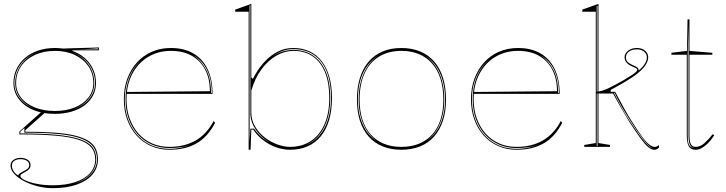

<svg xmlns="http://www.w3.org/2000/svg" viewBox="-20 -765 3780 1000"><path d="M254 215Q215 215 176 205Q137 195 105.5 178.5Q74 162 54.5 141Q35 120 35 98Q35 84 42.5 75Q50 66 62 61.5Q74 57 87 57Q107 57 123 66.5Q139 76 139 95Q139 106 133.5 113Q128 120 120.5 125Q113 130 105 134Q97 138 91.5 142Q86 146 86 151Q86 162 109.5 173.5Q133 185 171.5 192.5Q210 200 254 200Q322 200 372 183.5Q422 167 449 136.5Q476 106 476 65Q476 28 455.5 3Q435 -22 389.5 -37Q344 -52 268 -58.5Q192 -65 81 -65V-80L202 -188L214 -178L112 -87V-79Q197 -79 260.5 -74.5Q324 -70 368 -59.5Q412 -49 439 -32.5Q466 -16 478 8.5Q490 33 490 65Q490 111 461 144.5Q432 178 379.5 196.5Q327 215 254 215ZM266 -172Q218 -172 178.5 -183.5Q139 -195 110.5 -216.5Q82 -238 66 -267.5Q50 -297 50 -332Q50 -372 66 -405.5Q82 -439 110.5 -463.5Q139 -488 178.5 -501.5Q218 -515 266 -515Q314 -515 353 -501.5Q392 -488 420.5 -463.5Q449 -439 464.5 -405.5Q480 -372 480 -332Q480 -297 464.5 -267.5Q449 -238 420.5 -216.5Q392 -195 352.5 -183.5Q313 -172 266 -172ZM266 -187Q325 -187 370 -205.5Q415 -224 440.5 -257Q466 -290 466 -332Q466 -382 440.5 -419.5Q415 -457 370 -478.5Q325 -500 266 -500Q207 -500 161 -478.5Q115 -457 89.5 -419.5Q64 -382 64 -332Q64 -290 89.5 -257Q115 -224 161 -205.5Q207 -187 266 -187ZM357 -490 308 -512Q327 -513 345.5 -513.5Q364 -514 383 -514.5Q402 -515 420.5 -515.5Q439 -516 457.5 -516.5Q476 -517 495 -518V-503H357ZM75 149Q75 144 82 139Q89 134 106 125Q116 120 124 113.5Q132 107 132 95Q132 79 118.5 71.5Q105 64 87 64Q69 64 55.5 72Q42 80 42 98Q42 105 44 111.5Q46 118 50 125Q54 132 60 138Q66 144 75 149ZM364 193Q392 185 414 172.5Q436 160 452 143.5Q468 127 476.5 107.5Q485 88 485 65Q485 26 465.5 -0.5Q446 -27 402 -43.5Q358 -60 285.5 -67Q213 -74 107 -74V-98L86 -79V-70Q197 -70 273 -63Q349 -56 395 -40.5Q441 -25 461 1Q481 27 481 65Q481 111 449 143.5Q417 176 364 193ZM177 -192Q122 -210 90.5 -247.5Q59 -285 59 -332Q59 -369 74.5 -402Q90 -435 120 -461Q150 -487 195 -500Q160 -490 134 -473Q108 -456 90.5 -434Q73 -412 64 -386Q55 -360 55 -332Q55 -308 63.5 -286.5Q72 -265 88 -246.5Q104 -228 126.5 -214.5Q149 -201 177 -192ZM352 -192Q381 -201 403.5 -214.5Q426 -228 442 -246.5Q458 -265 466.5 -286.5Q475 -308 475 -332Q475 -360 466.5 -385.5Q458 -411 441.5 -433Q425 -455 399.5 -471.5Q374 -488 340 -498Q384 -485 413 -459.5Q442 -434 456.5 -401.5Q471 -369 471 -332Q471 -285 439.5 -247.5Q408 -210 352 -192ZM364 -508H490V-513Q465 -511 432 -509.5Q399 -508 364 -508Z M870 -515Q939 -515 987.5 -486.5Q1036 -458 1061.5 -404.5Q1087 -351 1087 -276H639V-286L1073 -290Q1073 -355 1048.5 -402Q1024 -449 979 -474.5Q934 -500 870 -500Q803 -500 750.5 -468Q698 -436 668.5 -379Q639 -322 639 -248Q639 -193 655.5 -147.5Q672 -102 701.5 -69Q731 -36 772 -18Q813 0 862 0Q902 0 936.5 -8.5Q971 -17 999.5 -33.5Q1028 -50 1051.5 -75.5Q1075 -101 1093 -135L1100 -125Q1082 -90 1058.5 -63.5Q1035 -37 1005.5 -19.5Q976 -2 940 6.5Q904 15 862 15Q810 15 766.5 -4.5Q723 -24 691.5 -59Q660 -94 642.5 -142Q625 -190 625 -248Q625 -307 643 -355.5Q661 -404 693.5 -440Q726 -476 771 -495.5Q816 -515 870 -515ZM630 -248Q630 -173 659.5 -114.5Q689 -56 741 -23Q793 10 862 10Q895 10 924 4Q953 -2 973 -12Q954 -3 925.5 1.5Q897 6 862 6Q812 6 770 -12.5Q728 -31 697.5 -65Q667 -99 650.5 -145.5Q634 -192 634 -248Q634 -325 665 -385Q696 -445 750 -476Q713 -455 686 -421Q659 -387 644.5 -343.5Q630 -300 630 -248ZM1079 -281H1083Q1083 -331 1071 -368.5Q1059 -406 1038.5 -432.5Q1018 -459 990 -476Q1029 -448 1054 -401Q1079 -354 1079 -281Z M1275 15V-704H1205V-715L1289 -745V-362L1297 -354Q1305 -371 1322 -397.5Q1339 -424 1365.5 -451Q1392 -478 1427.5 -496.5Q1463 -515 1508 -515Q1555 -515 1592.5 -497.5Q1630 -480 1656 -446Q1682 -412 1695.5 -364Q1709 -316 1709 -255Q1709 -191 1694.5 -141Q1680 -91 1651.5 -56Q1623 -21 1582.5 -3Q1542 15 1490 15Q1465 15 1439 8.5Q1413 2 1388 -11Q1363 -24 1340 -43.5Q1317 -63 1299 -90H1289L1285 15ZM1381 -24Q1337 -53 1312 -89.5Q1287 -126 1284 -166V-738L1280 -736V-23L1284 -95H1303Q1313 -81 1325 -68Q1337 -55 1351 -44Q1365 -33 1381 -24ZM1490 0Q1553 0 1599 -30.5Q1645 -61 1670 -118Q1695 -175 1695 -255Q1695 -332 1673.5 -386.5Q1652 -441 1610 -470.5Q1568 -500 1508 -500Q1463 -500 1420 -475.5Q1377 -451 1342.5 -405Q1308 -359 1289 -293V-179Q1289 -139 1308.5 -106Q1328 -73 1359 -49Q1390 -25 1425 -12.5Q1460 0 1490 0ZM1568 -7Q1611 -23 1641.5 -57Q1672 -91 1688 -141.5Q1704 -192 1704 -255Q1704 -337 1681 -393.5Q1658 -450 1614 -479.5Q1570 -509 1508 -509Q1475 -509 1447.5 -498Q1420 -487 1397 -470Q1423 -488 1451.5 -496.5Q1480 -505 1508 -505Q1568 -505 1611 -475.5Q1654 -446 1677 -390.5Q1700 -335 1700 -255Q1700 -161 1665.5 -97Q1631 -33 1568 -7Z M2070 -515Q2125 -515 2168.5 -497Q2212 -479 2242 -444Q2272 -409 2287.5 -359Q2303 -309 2303 -246Q2303 -185 2287 -136.5Q2271 -88 2241 -54Q2211 -20 2168 -2.5Q2125 15 2070 15Q2016 15 1973 -2.5Q1930 -20 1900 -54Q1870 -88 1854.5 -136.5Q1839 -185 1839 -246Q1839 -309 1854.5 -359Q1870 -409 1900 -444Q1930 -479 1973 -497Q2016 -515 2070 -515ZM2071 -500Q2003 -500 1954 -470Q1905 -440 1879 -383Q1853 -326 1853 -246Q1853 -188 1867.5 -142.5Q1882 -97 1910.5 -65Q1939 -33 1979 -16.5Q2019 0 2070 0Q2122 0 2162.5 -16.5Q2203 -33 2231.5 -65Q2260 -97 2274.5 -142.5Q2289 -188 2289 -246Q2289 -306 2274.5 -353Q2260 -400 2231.5 -433Q2203 -466 2162.5 -483Q2122 -500 2071 -500ZM1844 -246Q1844 -194 1856.5 -151.5Q1869 -109 1891.5 -78Q1914 -47 1945 -27Q1916 -48 1894 -79.5Q1872 -111 1860 -153Q1848 -195 1848 -246Q1848 -301 1861 -345.5Q1874 -390 1897 -423Q1920 -456 1951 -476Q1919 -457 1894.5 -424.5Q1870 -392 1857 -347.5Q1844 -303 1844 -246ZM2298 -246Q2298 -302 2285.5 -346Q2273 -390 2250 -422.5Q2227 -455 2195 -474Q2225 -454 2247.5 -421Q2270 -388 2282 -344Q2294 -300 2294 -246Q2294 -196 2282.5 -154.5Q2271 -113 2250 -81.5Q2229 -50 2200 -29Q2230 -49 2252 -80Q2274 -111 2286 -153Q2298 -195 2298 -246Z M2678 -515Q2747 -515 2795.5 -486.5Q2844 -458 2869.5 -404.5Q2895 -351 2895 -276H2447V-286L2881 -290Q2881 -355 2856.5 -402Q2832 -449 2787 -474.5Q2742 -500 2678 -500Q2611 -500 2558.5 -468Q2506 -436 2476.5 -379Q2447 -322 2447 -248Q2447 -193 2463.5 -147.5Q2480 -102 2509.5 -69Q2539 -36 2580 -18Q2621 0 2670 0Q2710 0 2744.5 -8.5Q2779 -17 2807.5 -33.5Q2836 -50 2859.5 -75.5Q2883 -101 2901 -135L2908 -125Q2890 -90 2866.5 -63.5Q2843 -37 2813.5 -19.5Q2784 -2 2748 6.5Q2712 15 2670 15Q2618 15 2574.5 -4.5Q2531 -24 2499.5 -59Q2468 -94 2450.5 -142Q2433 -190 2433 -248Q2433 -307 2451 -355.5Q2469 -404 2501.5 -440Q2534 -476 2579 -495.5Q2624 -515 2678 -515ZM2438 -248Q2438 -173 2467.5 -114.5Q2497 -56 2549 -23Q2601 10 2670 10Q2703 10 2732 4Q2761 -2 2781 -12Q2762 -3 2733.5 1.5Q2705 6 2670 6Q2620 6 2578 -12.5Q2536 -31 2505.5 -65Q2475 -99 2458.5 -145.5Q2442 -192 2442 -248Q2442 -325 2473 -385Q2504 -445 2558 -476Q2521 -455 2494 -421Q2467 -387 2452.5 -343.5Q2438 -300 2438 -248ZM2887 -281H2891Q2891 -331 2879 -368.5Q2867 -406 2846.5 -432.5Q2826 -459 2798 -476Q2837 -448 2862 -401Q2887 -354 2887 -281Z M3023 0V-10L3083 -20V-704H3013V-715L3097 -745V-20L3157 -10V0ZM3088 -5H3092V-735L3088 -733ZM3387 15Q3373 15 3356.5 1.5Q3340 -12 3316.5 -44Q3293 -76 3258 -130Q3239 -162 3217.5 -198.5Q3196 -235 3173 -278H3087V-288Q3113 -288 3151 -306.5Q3189 -325 3224 -345Q3252 -362 3268.5 -372.5Q3285 -383 3292 -390Q3299 -397 3299 -402Q3299 -406 3294 -409Q3289 -412 3281.5 -415Q3274 -418 3266 -422Q3258 -426 3250.5 -432Q3243 -438 3238 -446.5Q3233 -455 3233 -466Q3233 -480 3241.5 -491Q3250 -502 3264.5 -508.5Q3279 -515 3297 -515Q3314 -515 3327 -509Q3340 -503 3348 -492Q3356 -481 3356 -466Q3356 -444 3337.5 -419.5Q3319 -395 3281 -368Q3264 -356 3234 -338Q3204 -320 3161 -297V-287H3184Q3213 -232 3233.5 -195.5Q3254 -159 3267 -139Q3300 -87 3322 -56.5Q3344 -26 3360.5 -13Q3377 0 3390 0Q3397 0 3402 -2.5Q3407 -5 3412 -10V4Q3408 8 3404 10.5Q3400 13 3396 14Q3392 15 3387 15ZM3380 7Q3373 6 3360 -6Q3347 -18 3331.5 -38Q3316 -58 3298.5 -83Q3281 -108 3264 -135Q3239 -173 3218.5 -209Q3198 -245 3181 -282H3177Q3197 -242 3217.5 -204.5Q3238 -167 3261 -133Q3282 -101 3303 -71.5Q3324 -42 3342 -21.5Q3360 -1 3372 5Q3374 6 3376.5 6.5Q3379 7 3380 7ZM3306 -397Q3328 -416 3338.5 -433Q3349 -450 3349 -466Q3349 -479 3342 -488.5Q3335 -498 3323.5 -503Q3312 -508 3297 -508Q3280 -508 3267 -502.5Q3254 -497 3247 -487.5Q3240 -478 3240 -466Q3240 -453 3247 -444.5Q3254 -436 3271 -428Q3290 -420 3298 -414.5Q3306 -409 3306 -402Z M3603 15Q3578 15 3567.5 -3Q3557 -21 3557 -61V-480H3477V-490L3558 -500L3561 -664H3571V-500L3690 -490V-480H3571V-61Q3571 -28 3578.5 -14Q3586 0 3603 0Q3627 0 3648.5 -19Q3670 -38 3692 -66L3700 -60Q3692 -48 3681.5 -35Q3671 -22 3658 -10.5Q3645 1 3631 8Q3617 15 3603 15ZM3603 7Q3582 6 3574 -10Q3566 -26 3566 -61V-640L3562 -490V-61Q3562 -50 3562.5 -40Q3563 -30 3565 -21.5Q3567 -13 3571.5 -6.5Q3576 0 3583 3Q3587 5 3592 6Q3597 7 3603 7Z"/></svg>

Font: Kalnia Glaze Thin
Style: Regular
Weight: 100
Designer: Frida Medrano
Foundry: Frida Medrano
Version: Version 1.110